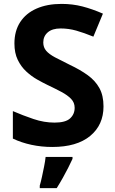

<svg xmlns="http://www.w3.org/2000/svg" viewBox="-20 -744 591 985"><path d="M511 -198Q511 -103 442.5 -46.5Q374 10 248 10Q193 10 141.5 -1Q90 -12 46 -33V-174Q97 -152 151.5 -133.5Q206 -115 260 -115Q316 -115 339.5 -136.5Q363 -158 363 -191Q363 -218 344.5 -237Q326 -256 295 -272.5Q264 -289 224 -308Q199 -320 170 -336.5Q141 -353 114.5 -377.5Q88 -402 71 -437Q54 -472 54 -521Q54 -585 83.5 -630.5Q113 -676 167.5 -700Q222 -724 296 -724Q352 -724 402.5 -711Q453 -698 508 -674L459 -556Q410 -576 371 -587Q332 -598 291 -598Q248 -598 225 -578Q202 -558 202 -526Q202 -501 217 -483.5Q232 -466 262 -450Q292 -434 337 -412Q392 -386 430.5 -358Q469 -330 490 -292Q511 -254 511 -198ZM352 71Q342 93 329.5 117.5Q317 142 302.5 168Q288 194 271 221H184V208Q190 188 195.5 162Q201 136 206.5 109Q212 82 214 61H352Z"/></svg>

Font: Noto Sans Adlam Unjoined
Style: Bold
Weight: 700
Version: Version 3.001